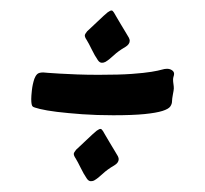

<svg xmlns="http://www.w3.org/2000/svg" viewBox="-20 -499 382 357"><path d="M219.7 -428.7Q220.7 -426.8 220.9 -425.5Q221.2 -424.3 221.2 -423.3Q221.2 -416.5 212.9 -411.6Q200.2 -404.3 191.4 -396Q182.6 -387.7 175.8 -383.8Q173.8 -382.8 172.4 -382.6Q170.9 -382.3 169.4 -382.3Q165 -382.3 161.6 -387.7Q156.2 -395.5 150.6 -407Q145 -418.5 141.1 -424.8Q137.7 -429.7 137.7 -433.1Q137.7 -435.5 142.1 -440.9Q143.6 -442.4 149.2 -447.5Q154.8 -452.6 160.9 -458.5Q167 -464.4 172.6 -469.5Q178.2 -474.6 180.2 -476.1Q182.1 -477.1 183.8 -478.3Q185.5 -479.5 187.5 -479.5Q189.5 -479.5 191.9 -475.6Q192.4 -474.6 196.3 -468Q200.2 -461.4 204.8 -453.6Q209.5 -445.8 213.9 -438.5Q218.3 -431.2 219.7 -428.7ZM290.5 -371.1Q295.9 -371.1 299.8 -368.4Q303.7 -365.7 303.7 -361.8Q303.7 -359.4 302.7 -356.7Q301.8 -354 301.8 -351.1Q301.8 -347.2 302.5 -342.8Q303.2 -338.4 303.2 -334.5Q303.2 -333 302.7 -330.1Q302.2 -327.1 301.5 -323.5Q300.8 -319.8 300.3 -316.2Q299.8 -312.5 299.8 -310.1Q299.8 -305.7 296.6 -301Q293.5 -296.4 282 -292.7Q270.5 -289.1 248.8 -286.9Q227.1 -284.7 190.4 -284.7Q159.7 -284.7 132.8 -286.6Q106 -288.6 85.9 -291Q65.9 -293.5 54.2 -296.4Q42.5 -299.3 41 -300.8Q38.1 -302.7 38.1 -314.9Q38.1 -320.3 39.3 -331.3Q40.5 -342.3 43.9 -352.5Q45.9 -357.9 49.1 -361.1Q52.2 -364.3 60.5 -364.3Q62 -364.3 69.8 -363.5Q77.6 -362.8 91.3 -362.1Q105 -361.3 123.3 -360.6Q141.6 -359.9 163.6 -359.9Q202.1 -359.9 225.3 -361.6Q248.5 -363.3 261.7 -365.5Q274.9 -367.7 280.5 -369.4Q286.1 -371.1 290.5 -371.1ZM199.2 -208.5Q200.2 -206.5 200.4 -205.3Q200.7 -204.1 200.7 -203.1Q200.7 -196.3 192.4 -191.4Q179.7 -184.1 170.9 -175.8Q162.1 -167.5 155.3 -163.6Q153.3 -162.6 151.9 -162.4Q150.4 -162.1 148.9 -162.1Q144.5 -162.1 141.1 -167.5Q135.7 -175.3 130.1 -186.8Q124.5 -198.2 120.6 -204.6Q117.2 -209.5 117.2 -212.9Q117.2 -215.3 121.6 -220.7Q123 -222.2 128.7 -227.3Q134.3 -232.4 140.4 -238.3Q146.5 -244.1 152.1 -249.3Q157.7 -254.4 159.7 -255.9Q161.6 -256.8 163.3 -258.1Q165 -259.3 167 -259.3Q168.9 -259.3 171.4 -255.4Q171.9 -254.4 175.8 -247.8Q179.7 -241.2 184.3 -233.4Q189 -225.6 193.4 -218.3Q197.8 -210.9 199.2 -208.5Z"/></svg>

Font: Engagement
Style: Regular
Weight: 400
Designer: Astigmatic (AOETI)
Foundry: Astigmatic (AOETI)
Version: Version 1.000